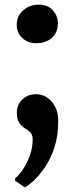

<svg xmlns="http://www.w3.org/2000/svg" viewBox="-20 -563 322 826"><path d="M134.5 -377Q100.5 -377 76.2 -399.2Q52 -421.5 52 -456Q52 -494.5 80 -518.8Q108 -543 146.5 -543Q186 -543 207.5 -518.5Q229 -494 229 -463.5Q229 -422.5 202.8 -399.8Q176.5 -377 134.5 -377ZM87 243 45 215V204.5Q62 190.5 79.5 164.2Q97 138 108.8 105Q120.5 72 120.5 37Q120.5 16 110.2 6.2Q100 -3.5 86.5 -11.8Q73 -20 62.8 -34.5Q52.5 -49 52.5 -79Q52.5 -112.5 76 -135Q99.5 -157.5 133 -157.5H138Q160 -157.5 181 -144.5Q202 -131.5 216.2 -105.8Q230.5 -80 230.5 -42.5Q230.5 21.5 214 71.5Q197.5 121.5 173.2 156.8Q149 192 125.5 213.8Q102 235.5 88 242.5Z"/></svg>

Font: Merriweather 36pt ExtraBold
Style: Regular
Weight: 800
Designer: Eben Sorkin
Foundry: Eben Sorkin
Version: Version 2.100